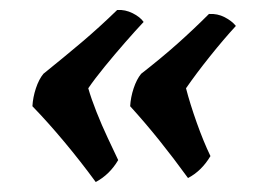

<svg xmlns="http://www.w3.org/2000/svg" viewBox="-20 -435 507 385"><path d="M215 -415Q231 -416 246 -408.5Q261 -401 268 -391Q252 -374 231 -350Q210 -326 190 -301.5Q170 -277 157 -258Q163 -237 173.5 -210.5Q184 -184 196 -158.5Q208 -133 217 -114Q200 -85 172 -70Q142 -111 109 -150.5Q76 -190 45 -222Q46 -240 52 -258Q58 -276 67 -287Q108 -320 143.5 -350Q179 -380 215 -415ZM399 -407Q416 -408 430.5 -400.5Q445 -393 453 -383Q429 -357 401 -322Q373 -287 353 -258Q361 -227 374.5 -189Q388 -151 402 -122Q384 -92 357 -78Q328 -118 299.5 -153.5Q271 -189 241 -222Q242 -240 248 -258Q254 -276 263 -287Q304 -319 336 -347.5Q368 -376 399 -407Z"/></svg>

Font: Vollkorn
Style: Bold Italic
Weight: 700
Italic angle: -11°
Designer: Friedrich Althausen
Foundry: Friedrich Althausen
Version: Version 5.000; ttfautohint (v1.8.3)